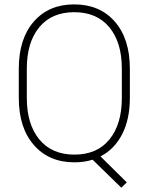

<svg xmlns="http://www.w3.org/2000/svg" viewBox="-20 -741 689 888"><path d="M580.6 -288.1Q580.6 -189.5 544.9 -120.1Q509.3 -50.8 444.8 -17.6L566.4 102.5L541 127L408.2 -2.4Q369.6 9.8 324.2 9.8Q206.5 9.8 136.7 -70.1Q66.9 -149.9 66.9 -288.1V-422.9Q66.9 -561.5 136.2 -641.1Q205.6 -720.7 323.2 -720.7Q441.4 -720.7 511 -641.1Q580.6 -561.5 580.6 -422.9ZM324.2 -25.9Q429.2 -25.9 486.3 -96.2Q543.5 -166.5 543.5 -288.1V-423.8Q543.5 -544.9 485.8 -614.7Q428.2 -684.6 323.2 -684.6Q218.8 -684.6 161.4 -614.7Q104 -544.9 104 -423.8V-288.1Q104 -166.5 161.9 -96.2Q219.7 -25.9 324.2 -25.9Z"/></svg>

Font: Robert Sans ExtraLight
Style: Regular
Weight: 250
Designer: Christian Robertson (extended by Adam Twardoch)
Foundry: Google
Version: Version 12.135;April 2, 2019;FontCreator 11.5.0.2425 64-bit;